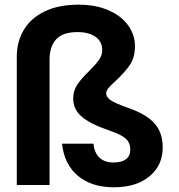

<svg xmlns="http://www.w3.org/2000/svg" viewBox="-20 -791 767 821"><path d="M51.8 0V-548.8Q51.8 -612.8 81.8 -663.3Q111.8 -713.9 171.4 -742.4Q231 -771 315.9 -771Q390.1 -771 445.1 -746.6Q500 -722.2 528.6 -681.6Q557.1 -641.1 557.1 -594.2Q557.1 -545.4 535.2 -513.2Q513.2 -481 474.1 -444.8Q453.1 -425.8 443.6 -414.3Q434.1 -402.8 434.1 -392.1Q434.1 -375 453.6 -362.1Q473.1 -349.1 532.2 -328.1Q608.4 -301.3 642.1 -261.7Q675.8 -222.2 675.8 -161.1Q675.8 -84 619.4 -37.1Q563 9.8 466.8 9.8Q371.6 9.8 313.2 -39.1Q254.9 -87.9 245.1 -176.8H379.9Q382.8 -138.7 404.8 -117.4Q426.8 -96.2 464.8 -96.2Q500 -96.2 518.6 -110.1Q537.1 -124 537.1 -151.9Q537.1 -179.7 518.6 -197.3Q500 -214.8 450.2 -231.9Q366.2 -260.7 329.6 -292Q293 -323.2 293 -370.1Q293 -403.3 310.5 -429.2Q328.1 -455.1 360.8 -486.8Q389.6 -515.6 403.3 -534.9Q417 -554.2 417 -577.1Q417 -613.3 388.4 -633.5Q359.9 -653.8 311 -653.8Q249 -653.8 220.5 -623.3Q191.9 -592.8 191.9 -535.2V0Z"/></svg>

Font: Poppins SemiBold
Style: Regular
Weight: 600
Designer: Ninad Kale (Devanagari), Jonny Pinhorn (Latin)
Foundry: Indian Type Foundry
Version: 4.004